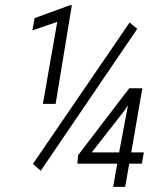

<svg xmlns="http://www.w3.org/2000/svg" viewBox="-20 -730 655 750"><path d="M197.3 -324.2H147.5L203.6 -644.5L106.4 -611.3L115.2 -659.2L252.9 -709.5L260.7 -710ZM139.2 -63 108.4 -89.4 486.3 -642.1 516.1 -617.2ZM338.4 -134.8H445.3L480 -318.8L464.8 -296.4ZM492.7 -134.8H542L534.2 -90.8H484.9L468.8 0H421.9L438 -90.8H282.2L285.2 -124L484.9 -385.3H536.1Z"/></svg>

Font: MAUL Condensed Light Italic
Style: Light Italic
Weight: 300
Italic angle: -12°
Designer: MAUL
Version: Version 1.0; 2020; ttfautohint (v1.8.3)